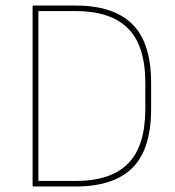

<svg xmlns="http://www.w3.org/2000/svg" viewBox="-20 -675 635 695"><path d="M101 0Q98 0 98 -3V-652Q98 -655 101 -655H253Q391 -655 459 -587.5Q527 -520 527 -376V-280Q527 -135 459.5 -67.5Q392 0 254 0ZM119 -20H254Q381 -20 443.5 -83Q506 -146 506 -281V-375Q506 -510 443 -572.5Q380 -635 253 -635H119Z"/></svg>

Font: Sofia Sans Semi Condensed Thin
Style: Regular
Weight: 250
Version: Version 4.100